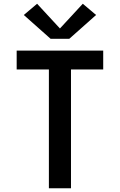

<svg xmlns="http://www.w3.org/2000/svg" viewBox="-20 -1005 640 1025"><path d="M241 0V-634H69V-735H531V-634H359V0ZM250 -798 107 -925 178 -985 300 -853 422 -985 493 -925 350 -798Z"/></svg>

Font: Iosevka SS04 Extended
Style: Bold
Weight: 700
Width: 7
Monospace: yes
Designer: Belleve Invis
Foundry: Belleve Invis
Version: Version 19.0.0; ttfautohint (v1.8.4)